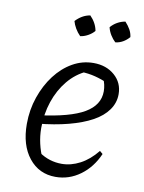

<svg xmlns="http://www.w3.org/2000/svg" viewBox="-80 -747 611 813"><g transform="rotate(10 225.0 -340.5)"><path d="M215 9Q144 9 100.5 -45.5Q57 -100 57 -191Q57 -252 76 -307Q95 -362 127 -404Q159 -446 201 -470Q243 -494 291 -494Q346 -494 382 -462.5Q418 -431 418 -382Q418 -345 396 -314Q374 -283 333 -260.5Q292 -238 233 -222.5Q174 -207 101 -200V-236Q233 -253 293.5 -288.5Q354 -324 354 -383Q354 -412 341 -440L364 -419Q336 -432 306.5 -439.5Q277 -447 245 -448L270 -454Q223 -433 189.5 -392.5Q156 -352 138 -298.5Q120 -245 120 -184Q120 -151 127.5 -118Q135 -85 149 -55L133 -81Q156 -65 180.5 -57.5Q205 -50 231 -50Q271 -50 310 -70.5Q349 -91 382 -132L395 -121Q369 -61 321 -26Q273 9 215 9ZM242 -690Q255 -677 263.5 -661.5Q272 -646 275 -629Q264 -616 247.5 -607Q231 -598 215 -596Q202 -609 193 -624.5Q184 -640 180 -655Q193 -669 208.5 -678Q224 -687 242 -690ZM393 -690Q406 -676 414.5 -661Q423 -646 425 -629Q413 -615 398 -606.5Q383 -598 366 -596Q354 -607 344.5 -622.5Q335 -638 331 -655Q343 -669 359 -678Q375 -687 393 -690Z"/></g></svg>

Font: Piazzolla Thin Light
Style: Italic
Weight: 300
Italic angle: -11.3°
Version: Version 2.005